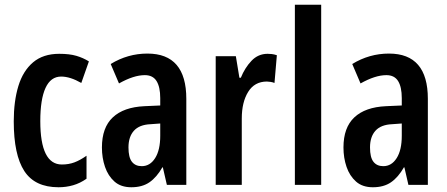

<svg xmlns="http://www.w3.org/2000/svg" viewBox="-20 -873 1886 810"><path d="M227 -83Q127 -83 82.5 -151.5Q38 -220 38 -361Q38 -446 57.5 -510Q77 -574 119.5 -610Q162 -646 230 -646Q273 -646 302 -637.5Q331 -629 355 -614L323 -523Q276 -550 238 -550Q194 -550 172 -502Q150 -454 150 -362Q150 -179 241 -179Q270 -179 294 -188Q318 -197 345 -216V-119Q318 -100 288.5 -91.5Q259 -83 227 -83Z M602 -647Q766 -647 766 -456V-93H684L667 -167H665Q641 -125 610.5 -104Q580 -83 534 -83Q490 -83 463 -107Q436 -131 423 -169Q410 -207 410 -251Q410 -335 456 -378Q502 -421 589 -425L656 -428V-459Q656 -506 640.5 -531Q625 -556 591 -556Q544 -556 482 -521L447 -603Q519 -647 602 -647ZM615 -349Q568 -347 545 -321.5Q522 -296 522 -251Q522 -209 536.5 -190.5Q551 -172 578 -172Q613 -172 634.5 -206Q656 -240 656 -300V-352Z M1109 -646Q1117 -646 1126.5 -645Q1136 -644 1148 -640L1138 -523Q1131 -526 1121.5 -527.5Q1112 -529 1106 -529Q1054 -529 1027 -485.5Q1000 -442 1000 -373V-93H890V-636H975L990 -545H996Q1013 -587 1041 -616.5Q1069 -646 1109 -646Z M1335 -93H1224V-853H1335Z M1621 -647Q1785 -647 1785 -456V-93H1703L1686 -167H1684Q1660 -125 1629.5 -104Q1599 -83 1553 -83Q1509 -83 1482 -107Q1455 -131 1442 -169Q1429 -207 1429 -251Q1429 -335 1475 -378Q1521 -421 1608 -425L1675 -428V-459Q1675 -506 1659.5 -531Q1644 -556 1610 -556Q1563 -556 1501 -521L1466 -603Q1538 -647 1621 -647ZM1634 -349Q1587 -347 1564 -321.5Q1541 -296 1541 -251Q1541 -209 1555.5 -190.5Q1570 -172 1597 -172Q1632 -172 1653.5 -206Q1675 -240 1675 -300V-352Z"/></svg>

Font: Noto Sans Kannada UI ExtraCondensed SemiBold
Style: Regular
Weight: 600
Width: 2
Designer: Jelle Bosma - Monotype Design Team
Foundry: Monotype Imaging Inc.
Version: Version 2.005; ttfautohint (v1.8.4.7-5d5b)